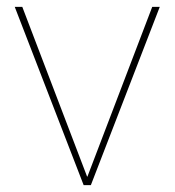

<svg xmlns="http://www.w3.org/2000/svg" viewBox="-20 -540 509 560"><path d="M23 -520H45L234 -25H235L424 -520H446L245 0H224Z"/></svg>

Font: Murecho Thin
Style: Regular
Weight: 100
Designer: Neil Summerour
Foundry: Positype
Version: Version 1.010